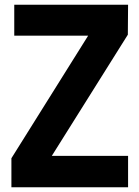

<svg xmlns="http://www.w3.org/2000/svg" viewBox="-20 -788 587 808"><path d="M519 -132V0H28V-122L351 -638H40V-768H519L518 -642L198 -132Z"/></svg>

Font: Yaldevi
Style: Bold
Weight: 700
Designer: Sol Matas, Rajitha Manaperi, Kosala Senevirathne
Foundry: Mooniak
Version: Version 1.100